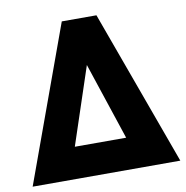

<svg xmlns="http://www.w3.org/2000/svg" viewBox="-78 -765 812 840"><g transform="rotate(-10 328.0 -345.0)"><path d="M0 0 251 -690H405L656 0ZM212 -140H440L326 -483Z"/></g></svg>

Font: Radio Canada
Style: Regular
Weight: 400
Designer: Charles Daoud, Etienne Aubert Bonn, Alexandre Saumier Demers, Jacques Le Bailly
Foundry: Radio-Canada
Version: Version 2.104;gftools[0.9.28.dev5+ged2979d]